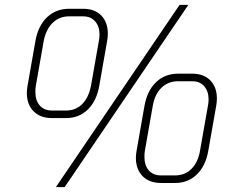

<svg xmlns="http://www.w3.org/2000/svg" viewBox="-20 -742 964 787"><path d="M716 -722H752L245 25H209ZM90 -361Q90 -375 93 -391L125 -573Q136 -636 172.5 -671Q209 -706 263 -706H321Q368 -706 395 -678.5Q422 -651 422 -604Q422 -590 419 -573L387 -391Q376 -328 340 -293Q304 -258 251 -258H193Q145 -258 117.5 -286Q90 -314 90 -361ZM251 -289Q291 -289 317.5 -316Q344 -343 353 -391L385 -573Q388 -587 388 -600Q388 -634 370 -654.5Q352 -675 321 -675H263Q223 -675 195.5 -648Q168 -621 159 -573L127 -391Q125 -382 125 -365Q125 -330 143 -309.5Q161 -289 193 -289ZM537 -95Q537 -109 540 -125L572 -307Q583 -370 619.5 -405Q656 -440 710 -440H768Q815 -440 842 -412.5Q869 -385 869 -338Q869 -324 866 -307L834 -125Q823 -62 787 -27Q751 8 698 8H640Q592 8 564.5 -20Q537 -48 537 -95ZM698 -23Q738 -23 765 -50Q792 -77 800 -125L832 -307Q835 -321 835 -334Q835 -368 817 -388.5Q799 -409 768 -409H710Q669 -409 641.5 -382Q614 -355 606 -307L574 -125Q572 -116 572 -99Q572 -64 590 -43.5Q608 -23 640 -23Z"/></svg>

Font: Bai Jamjuree ExtraLight
Style: Italic
Weight: 275
Italic angle: -10°
Version: Version 1.000; ttfautohint (v1.6)